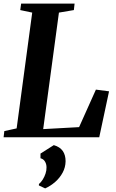

<svg xmlns="http://www.w3.org/2000/svg" viewBox="-28 -763 644 1067"><path d="M-8 0 -4 -34.5 64.5 -49.5 151 -693 84.5 -707 89.5 -743H386.5L382.5 -707L299.5 -693L212 -45.5L411.5 -56.5L505 -265L578 -255.5L523.5 0ZM188 267.5 188.5 259.5Q200 250 209.8 234.5Q219.5 219 225.2 201.2Q231 183.5 230.5 167Q230.5 149 222 134.8Q213.5 120.5 197 116.5V90.5L271 43.5Q305 53.5 320.8 76Q336.5 98.5 336.5 133Q336 167 320.2 196.2Q304.5 225.5 278.8 248Q253 270.5 223 284Z"/></svg>

Font: Merriweather 72pt
Style: Bold Italic
Weight: 700
Italic angle: -7.8°
Version: Version 2.101